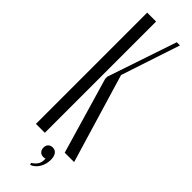

<svg xmlns="http://www.w3.org/2000/svg" viewBox="-286 -703 853 853"><g transform="rotate(45 140.5 -276.0)"><path d="M95 0H39V-699H95ZM115 -359V-373L225 -699H245L153 -421L279 0H220ZM178 78Q176 80 172 80.5Q168 81 165 81Q153 81 145 72.5Q137 64 137 51Q137 37 145 29Q153 21 166 21Q182 21 190.5 33Q199 45 199 66Q199 93 186 115.5Q173 138 150 147L146 138Q165 126 172.5 112Q180 98 178 78Z"/></g></svg>

Font: Moniqa Cond Heading
Style: Regular
Weight: 400
Width: 3
Designer: Rajesh Rajput
Foundry: Rajesh Rajput
Version: Version 1.000